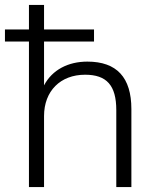

<svg xmlns="http://www.w3.org/2000/svg" viewBox="-34 -756 631 776"><path d="M83 0H144V-287C144 -388 210 -454 310 -454C397 -454 436 -411 436 -311V0H497V-315C497 -443 438 -507 319 -507C242 -507 177 -474 144 -411V-588H346V-637H144V-736H83V-637H-14V-588H83Z"/></svg>

Font: Poppy and Pepper Light
Style: Regular
Weight: 300
Designer: Thy Ha
Foundry: Thy Ha
Version: Version 0.001;Glyphs 3.2 (3227)